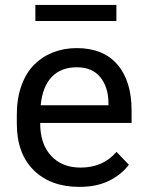

<svg xmlns="http://www.w3.org/2000/svg" viewBox="-20 -728 578 758"><path d="M46.4 -239.7V-275.9Q46.4 -339.4 64.5 -389.6Q82.5 -439.9 114.5 -472.2Q146.5 -504.4 189.5 -521.2Q232.4 -538.1 282.7 -538.1Q387.7 -538.1 443.6 -473.1Q499.5 -408.2 499.5 -291.5V-242.7H138.7V-240.7Q138.7 -159.7 181.6 -113Q224.6 -66.4 298.3 -66.4Q386.7 -66.4 439.9 -128.4L488.8 -77.6Q460 -39.1 411.1 -14.6Q362.3 9.8 293.5 9.8Q179.7 9.8 113 -56.2Q46.4 -122.1 46.4 -239.7ZM140.6 -312.5H408.2V-323.2Q407.2 -385.3 375.5 -423.8Q343.8 -462.4 283.2 -462.4Q221.2 -462.4 184.6 -424.6Q147.9 -386.7 140.6 -312.5ZM439.5 -708.5V-645H119.6V-708.5Z"/></svg>

Font: Bert Sans Medium
Style: Regular
Weight: 500
Designer: Christian Robertson, Adam Twardoch, & Cristiano Sobral
Foundry: Google
Version: Version 12.135;January 10, 2020;FontCreator 12.0.0.2547 64-b